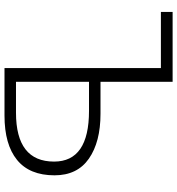

<svg xmlns="http://www.w3.org/2000/svg" viewBox="12 -780 769 832"><g transform="rotate(90 396.0 -364.5)"><path d="M275.4 0V-677.7H32.2V-728.5H335V-416H473.6Q595.7 -416 668 -365.7Q740.2 -315.4 740.2 -216.8Q740.2 -108.4 673.3 -54.2Q606.4 0 481.4 0ZM335 -49.8H468.8Q680.7 -49.8 680.7 -214.8Q680.7 -366.2 460.9 -366.2H335Z"/></g></svg>

Font: Gen Shin Gothic Light
Style: Regular
Weight: 200
Designer: [Source Han Sans]
Ryoko NISHIZUKA  (kana & ideographs); Paul D. Hunt (Latin, Greek & Cyrillic); Wenlong ZHANG  (bopomofo
Version: Version 1.002.20150607